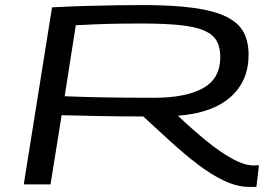

<svg xmlns="http://www.w3.org/2000/svg" viewBox="-20 -730 1079 760"><path d="M74 0 186 -701Q263 -705 324 -706.5Q385 -708 437.5 -709Q490 -710 542 -710Q666 -710 748 -698.5Q830 -687 877.5 -663Q925 -639 944.5 -602Q964 -565 964 -513Q964 -409 892 -345.5Q820 -282 684 -272Q738 -221 792.5 -176Q847 -131 897 -103Q947 -75 985 -75Q989 -75 995 -75.5Q1001 -76 1005 -76L995 9Q990 10 981 10Q972 10 968 10Q920 10 868.5 -14Q817 -38 764 -78.5Q711 -119 656.5 -168.5Q602 -218 547 -269Q459 -269 382 -270.5Q305 -272 224 -274L180 0ZM591 -343Q715 -343 783.5 -381Q852 -419 852 -504Q852 -542 838 -567.5Q824 -593 789.5 -608.5Q755 -624 693.5 -630.5Q632 -637 537 -637Q496 -637 466.5 -636.5Q437 -636 410 -635.5Q383 -635 352.5 -633.5Q322 -632 280 -630L236 -349Q310 -346 392 -344.5Q474 -343 591 -343Z"/></svg>

Font: Georama ExtraExtended
Style: Italic
Weight: 400
Width: 8
Italic angle: -9°
Designer: Jean-Baptiste Levee
Foundry: Production Type
Version: Version 1.000